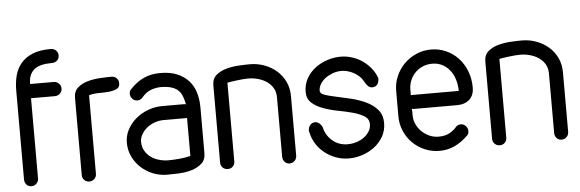

<svg xmlns="http://www.w3.org/2000/svg" viewBox="-48 -885 3137 1038"><g transform="rotate(-5 1520.5 -366.0)"><path d="M48 -526Q48 -568 57.5 -605Q67 -642 90.5 -670.5Q114 -699 153.5 -715.5Q193 -732 253 -732Q270 -732 281.5 -721Q293 -710 293 -693Q293 -677 281.5 -666.5Q270 -656 253 -656Q187 -656 157.5 -632Q128 -608 126 -563V-553H133H253Q270 -553 281.5 -541.5Q293 -530 293 -515Q293 -498 281.5 -487Q270 -476 253 -476H124V-42Q124 -25 113 -13.5Q102 -2 85 -2Q69 -2 58.5 -13.5Q48 -25 48 -42Z M438 -38Q438 -22 426.5 -11Q415 0 399 0Q383 0 372 -11Q361 -22 361 -38V-457Q361 -493 383.5 -512.5Q406 -532 438 -541Q470 -550 505.5 -552Q541 -554 568 -554Q584 -554 595 -543Q606 -532 606 -516Q606 -493 589 -485Q572 -477 547 -474.5Q522 -472 492.5 -472Q463 -472 438 -465Z M948 -372 956 -370Q955 -372 954.5 -376Q954 -380 953 -382Q948 -404 940.5 -421Q933 -438 919 -450Q905 -462 882 -468.5Q859 -475 824 -475Q792 -473 768.5 -462.5Q745 -452 725 -428Q713 -414 696 -414Q680 -414 669 -426Q658 -438 658 -452Q658 -468 666 -476Q700 -513 740 -532Q780 -551 831 -551Q885 -551 923 -535Q961 -519 985.5 -491.5Q1010 -464 1021 -427Q1032 -390 1032 -347V-99Q1032 -62 1009 -42Q986 -22 953.5 -12.5Q921 -3 885 -1.5Q849 0 822 0Q782 0 745.5 -14.5Q709 -29 681 -54.5Q653 -80 636 -115Q619 -150 619 -191Q619 -229 636.5 -262Q654 -295 683 -319.5Q712 -344 749.5 -358Q787 -372 827 -372ZM955 -296H827Q805 -296 782 -288.5Q759 -281 740.5 -267Q722 -253 709.5 -233.5Q697 -214 696 -191Q696 -162 708.5 -140.5Q721 -119 740.5 -105Q760 -91 785 -84Q810 -77 835 -77Q861 -77 894 -80Q927 -83 955 -90Z M1189 -40Q1189 -24 1178.5 -13Q1168 -2 1151 -2Q1134 -2 1123 -13Q1112 -24 1112 -40V-459Q1112 -495 1134.5 -514.5Q1157 -534 1189.5 -543Q1222 -552 1257.5 -554Q1293 -556 1319 -556Q1360 -556 1397.5 -542Q1435 -528 1463.5 -503Q1492 -478 1508.5 -443Q1525 -408 1525 -366V-43Q1525 -26 1514 -14.5Q1503 -3 1486 -3Q1470 -3 1459.5 -14.5Q1449 -26 1449 -43V-366Q1449 -395 1436 -416.5Q1423 -438 1402 -452Q1381 -466 1355 -473Q1329 -480 1302 -480Q1288 -480 1272 -478.5Q1256 -477 1240 -475Q1224 -473 1210.5 -471Q1197 -469 1189 -467Z M2002 -425Q2004 -423 2004 -417Q2004 -400 1995 -387Q1986 -374 1966 -374Q1955 -374 1947.5 -380.5Q1940 -387 1934 -396Q1928 -405 1922 -415.5Q1916 -426 1908 -434Q1888 -454 1861 -465.5Q1834 -477 1808 -477Q1785 -477 1762.5 -469Q1740 -461 1722 -448Q1704 -435 1693 -417Q1682 -399 1682 -380Q1682 -365 1706.5 -356.5Q1731 -348 1768 -340.5Q1805 -333 1848 -322.5Q1891 -312 1928 -294.5Q1965 -277 1989.5 -249Q2014 -221 2014 -177Q2014 -136 1995.5 -103.5Q1977 -71 1947.5 -48.5Q1918 -26 1881.5 -14Q1845 -2 1809 -2Q1771 -2 1737.5 -14.5Q1704 -27 1677 -48.5Q1650 -70 1632 -99Q1614 -128 1607 -162Q1605 -166 1605 -170Q1605 -187 1615 -200Q1625 -213 1644 -213Q1655 -213 1666 -203.5Q1677 -194 1681 -183Q1691 -138 1725.5 -108.5Q1760 -79 1808 -79Q1832 -79 1855 -86Q1878 -93 1896 -106Q1914 -119 1925.5 -137Q1937 -155 1937 -177Q1937 -205 1912.5 -220.5Q1888 -236 1851 -246Q1814 -256 1771.5 -264Q1729 -272 1692 -285.5Q1655 -299 1630.5 -321Q1606 -343 1606 -380Q1606 -420 1624 -452.5Q1642 -485 1671.5 -507.5Q1701 -530 1737.5 -542Q1774 -554 1811 -554Q1842 -554 1872 -544.5Q1902 -535 1927 -518Q1952 -501 1971.5 -477.5Q1991 -454 2002 -426Z M2171 -314H2431Q2431 -347 2422 -376Q2413 -405 2396 -426.5Q2379 -448 2355 -460.5Q2331 -473 2301 -473Q2273 -473 2249.5 -463Q2226 -453 2208.5 -435.5Q2191 -418 2181 -394Q2171 -370 2171 -343ZM2398 -120Q2408 -133 2426 -133Q2442 -133 2453 -121Q2464 -109 2464 -94Q2464 -89 2463 -83Q2462 -77 2457 -72Q2386 0 2301 0Q2258 0 2220.5 -16Q2183 -32 2155 -59.5Q2127 -87 2110.5 -124.5Q2094 -162 2094 -205V-343Q2094 -386 2110.5 -423.5Q2127 -461 2155 -489Q2183 -517 2220.5 -533.5Q2258 -550 2301 -550Q2344 -550 2382 -533Q2420 -516 2448 -486Q2476 -456 2492 -415Q2508 -374 2508 -326Q2508 -284 2483 -261Q2458 -238 2415 -238H2179L2169 -240L2171 -230V-205Q2171 -179 2181.5 -156Q2192 -133 2210 -115.5Q2228 -98 2251.5 -87.5Q2275 -77 2301 -77Q2339 -77 2363 -91.5Q2387 -106 2398 -120Z M2665 -40Q2665 -24 2654.5 -13Q2644 -2 2627 -2Q2610 -2 2599 -13Q2588 -24 2588 -40V-459Q2588 -495 2610.5 -514.5Q2633 -534 2665.5 -543Q2698 -552 2733.5 -554Q2769 -556 2795 -556Q2836 -556 2873.5 -542Q2911 -528 2939.5 -503Q2968 -478 2984.5 -443Q3001 -408 3001 -366V-43Q3001 -26 2990 -14.5Q2979 -3 2962 -3Q2946 -3 2935.5 -14.5Q2925 -26 2925 -43V-366Q2925 -395 2912 -416.5Q2899 -438 2878 -452Q2857 -466 2831 -473Q2805 -480 2778 -480Q2764 -480 2748 -478.5Q2732 -477 2716 -475Q2700 -473 2686.5 -471Q2673 -469 2665 -467Z"/></g></svg>

Font: VDS Compensated
Style: Light
Weight: 300
Designer: artmaker
Foundry: artmaker
Version: Version 1.000 2012 initial release